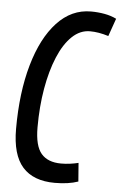

<svg xmlns="http://www.w3.org/2000/svg" viewBox="-52 -748 505 795"><g transform="rotate(5 200.0 -350.0)"><path d="M206 10Q117 10 72 -40.5Q27 -91 27 -199Q27 -350 60 -465.5Q93 -581 153 -645.5Q213 -710 294 -710Q323 -710 350.5 -705Q378 -700 400 -689L374 -615Q333 -628 297 -628Q256 -628 222.5 -596Q189 -564 165 -506.5Q141 -449 128 -374Q115 -299 115 -213Q115 -136 142.5 -104Q170 -72 225 -72Q244 -72 262.5 -74.5Q281 -77 297 -81L303 -4Q263 10 206 10Z"/></g></svg>

Font: Georama Condensed Medium
Style: Italic
Weight: 500
Width: 3
Italic angle: -9°
Designer: Jean-Baptiste Levee
Foundry: Production Type
Version: Version 1.000